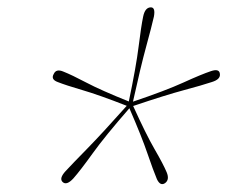

<svg xmlns="http://www.w3.org/2000/svg" viewBox="-20 -784 603 509"><path d="M417.5 -298.5Q405 -290 396 -309Q386.5 -331.5 371.2 -376.2Q356 -421 323 -497Q258 -422.5 225.5 -377.2Q193 -332 174.5 -311Q156.5 -291.5 146 -301.5Q136 -311 154 -330.5Q173 -351 211.8 -390.5Q250.5 -430 316 -503.5Q242 -532.5 198.2 -545.2Q154.5 -558 133 -566.5Q114 -573.5 122.5 -588Q129 -602.5 148.5 -594Q170 -585.5 209 -565Q248 -544.5 321.5 -515Q341 -608 347.5 -660.8Q354 -713.5 359.5 -740Q364.5 -764.5 380 -764.5Q392.5 -764.5 388 -740Q382 -713.5 367.5 -660.5Q353 -607.5 332.5 -514.5Q418.5 -543.5 466.2 -565.2Q514 -587 539.5 -595.5Q562 -603 563 -587.5Q564.5 -573.5 541.5 -566.5Q516 -558 467.5 -545Q419 -532 333 -503Q367 -428 390 -388.2Q413 -348.5 422 -327Q430 -307.5 417.5 -298.5ZM325.5 -506.5V-507Z"/></svg>

Font: Fraunces 144pt Soft Thin
Style: Italic
Weight: 100
Italic angle: -16°
Version: Version 1.000;[0bf87f6ff]